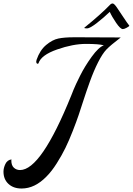

<svg xmlns="http://www.w3.org/2000/svg" viewBox="-105 -912 762 1102"><path d="M-39 3 -40 9Q-40 37 -25.5 50.5Q-11 64 10 64Q131 64 304 -364Q307 -372 317.5 -398Q328 -424 355 -478Q382 -532 421.5 -586.5Q461 -641 491 -652Q462 -660 388 -660Q314 -660 222.5 -628Q131 -596 116 -549Q114 -546 112 -546Q103 -546 103 -559Q103 -561 105 -569Q124 -624 160 -654Q196 -684 230.5 -691Q265 -698 316 -698H363L588 -697Q529 -652 506 -628Q483 -604 458 -554.5Q433 -505 411 -444Q389 -383 374 -336Q359 -289 346.5 -252Q334 -215 312.5 -160Q291 -105 270.5 -63Q250 -21 221 25Q192 71 162 101Q95 170 19 170Q-28 170 -56.5 143.5Q-85 117 -85 73Q-85 52 -74 29Q-63 6 -39 3ZM637 -765V-764Q637 -761 622.5 -753Q608 -745 600 -745Q586 -745 561.5 -781Q537 -817 525 -844Q492 -812 451.5 -780.5Q411 -749 395 -749Q379 -749 379 -752V-753Q475 -831 525 -883Q533 -892 541.5 -892Q550 -892 565.5 -869.5Q581 -847 603 -813.5Q625 -780 637 -765Z"/></svg>

Font: Playball
Style: Regular
Weight: 400
Designer: Robert E. Leuschke
Foundry: Robert E. Leuschke
Version: Version 1.001